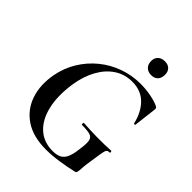

<svg xmlns="http://www.w3.org/2000/svg" viewBox="-232 -955 1096 1096"><g transform="rotate(45 316.5 -406.5)"><path d="M330 12Q226 12 160.5 -32Q95 -76 69.5 -151Q44 -226 61 -319Q74 -389 109.5 -447Q145 -505 197 -547.5Q249 -590 313 -613Q377 -636 447 -636Q491 -636 533.5 -627.5Q576 -619 599 -607Q606 -603 607 -599Q608 -595 607 -584L591 -450Q590 -447 585.5 -447Q581 -447 580 -450Q563 -524 519 -567.5Q475 -611 405 -611Q345 -611 297.5 -580Q250 -549 218 -491.5Q186 -434 174 -356Q159 -251 177.5 -173Q196 -95 243.5 -52Q291 -9 363 -9Q395 -9 415.5 -19.5Q436 -30 447.5 -55.5Q459 -81 464 -126Q471 -174 467.5 -196.5Q464 -219 443.5 -226Q423 -233 377 -233Q372 -233 372.5 -241Q373 -249 377 -249Q438 -245 489.5 -244.5Q541 -244 598 -247Q601 -247 602 -240Q603 -233 598 -233Q585 -234 579 -226.5Q573 -219 569 -194Q565 -169 557 -116Q552 -83 551 -67Q550 -51 549.5 -43.5Q549 -36 547 -28Q546 -22 544 -20Q542 -18 536 -16Q485 -4 431 4Q377 12 330 12ZM454 -713Q428.4 -713 412.7 -728.3Q397 -743.5 397 -771Q397 -796 412.7 -810.5Q428.4 -825 454 -825Q480 -825 494.5 -810.5Q509 -796 509 -771Q509 -743.5 494.5 -728.3Q480 -713 454 -713Z"/></g></svg>

Font: Cormorant Light
Style: Italic
Weight: 300
Italic angle: -10°
Designer: Christian Thalmann (Catharsis Fonts)
Foundry: Catharsis Fonts
Version: Version 4.000